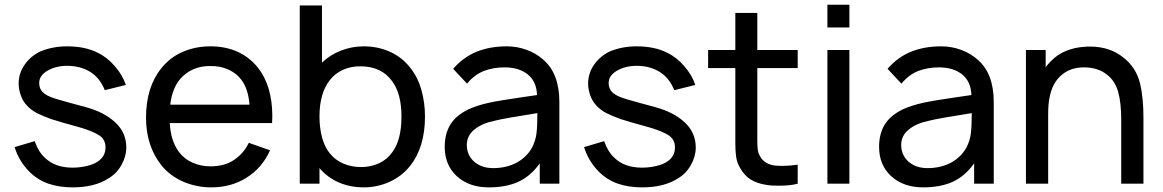

<svg xmlns="http://www.w3.org/2000/svg" viewBox="-20 -773 4894 808"><path d="M421 -393.5Q400 -446 358.8 -471Q317.5 -496 262.5 -496Q215.5 -496 180 -475.5Q145 -455.5 145 -424Q145 -409.5 150.2 -398.8Q155.5 -388 166 -379.8Q176.5 -371.5 192.2 -365.2Q208 -359 229 -353Q248 -347.5 276 -339.8Q304 -332 341.5 -322Q419 -301 465 -258Q511.5 -215 511.5 -152Q511.5 -115 491 -78.5Q470.5 -42 437.5 -23Q379.5 15.5 285.5 15.5Q229.5 15.5 184.5 0.2Q139.5 -15 103 -51Q59.5 -95.5 41.5 -154L126 -179Q142 -133.5 168.5 -109.5Q211 -67.5 285.5 -67.5Q314.5 -67.5 343.5 -74Q373 -80.5 390.5 -92.5Q424 -114 424 -153Q424 -186 397.5 -203.5Q371.5 -220.5 317.5 -236.5Q270.5 -249.5 240 -258.2Q209.5 -267 195 -272Q160.5 -284.5 136.5 -296.5Q112.5 -308.5 95 -327Q77 -345 67.8 -371Q58.5 -397 58.5 -421Q58.5 -465.5 84.5 -502Q110.5 -538.5 152 -557.5Q203 -578 262.5 -578Q338 -578 391.5 -551Q432.5 -531 464 -493.5Q496 -457 509.5 -415.5Z M733 -133.5Q755.5 -103.5 790.8 -88.2Q826 -73 865.5 -73Q926.5 -73 966.5 -101Q1006.5 -128.5 1027 -172L1116.5 -140.5Q1082.5 -65 1015.5 -24Q951.5 15.5 869.5 15.5Q807 15.5 751 -8.5Q696 -32.5 659.5 -77Q594.5 -159 594.5 -278Q594.5 -406.5 659.5 -486.5Q695.5 -531.5 749 -554.8Q802.5 -578 865.5 -578Q991.5 -578 1064.5 -489.5Q1126 -412 1126 -283.5L1125 -255H694.5Q698.5 -180 733 -133.5ZM734 -435.5Q703.5 -395 696.5 -332.5H1030Q1024.5 -400 995.5 -437.5Q974 -466 939.5 -481Q905 -496 865.5 -495Q826.5 -496 792.2 -480.8Q758 -465.5 734 -435.5Z M1768.5 -282.5Q1768.5 -154 1706 -75Q1688.5 -53 1666.8 -36.2Q1645 -19.5 1620 -8Q1595 3.5 1567.2 9.5Q1539.5 15.5 1511 15.5Q1453.5 15.5 1405.8 -5.2Q1358 -26 1324.5 -65.5V0H1241.5V-750H1335V-509.5Q1369.5 -542.5 1415.2 -560.2Q1461 -578 1511 -578Q1570 -578 1620.8 -555.2Q1671.5 -532.5 1706 -488.5Q1738.5 -448 1753.5 -394.2Q1768.5 -340.5 1768.5 -282.5ZM1669.5 -282.5Q1669.5 -379.5 1630 -431.5Q1607.5 -463 1573.8 -478.5Q1540 -494 1496.5 -494Q1457 -494 1424 -479.5Q1391 -465 1368.5 -436.5Q1324.5 -381.5 1324.5 -282.5Q1324.5 -235.5 1335.2 -194.8Q1346 -154 1368.5 -127Q1391.5 -98.5 1425.8 -84.2Q1460 -70 1499.5 -70Q1540 -70 1574.2 -85.5Q1608.5 -101 1631 -132.5Q1669.5 -184 1669.5 -282.5Z M2251.5 0V-85.5Q2213 -31.5 2161.5 -8Q2110 15.5 2037 15.5Q1954.5 15.5 1903 -31Q1851.5 -78 1851.5 -155Q1851.5 -209.5 1874.8 -248Q1898 -286.5 1950.5 -312.5Q1989 -330 2037.5 -340.5Q2062.5 -346 2096.5 -351.5Q2130.5 -357 2174.5 -363.5L2240 -373Q2238 -430 2201 -459.8Q2164 -489.5 2103.5 -489.5Q2056 -489.5 2016.8 -474.5Q1977.5 -459.5 1945.5 -421L1887 -483.5Q1930.5 -533 1986.2 -555.5Q2042 -578 2113 -578Q2156.5 -578 2196.5 -563.2Q2236.5 -548.5 2265 -523Q2334 -465 2334 -343.5V0ZM2241.5 -297Q2171.5 -286 2126.5 -278Q2081.5 -270 2060 -264.5Q2008.5 -254 1976.5 -228Q1944.5 -202 1944.5 -163.5Q1944.5 -120.5 1975.5 -92.5Q2007 -65.5 2055 -65.5Q2110.5 -65.5 2153.5 -88.2Q2196.5 -111 2219.5 -153Q2233.5 -180 2237.5 -210Q2239.5 -225.5 2240.5 -247Q2241.5 -268.5 2241.5 -297Z M2817.5 -393.5Q2796.5 -446 2755.2 -471Q2714 -496 2659 -496Q2612 -496 2576.5 -475.5Q2541.5 -455.5 2541.5 -424Q2541.5 -409.5 2546.8 -398.8Q2552 -388 2562.5 -379.8Q2573 -371.5 2588.8 -365.2Q2604.5 -359 2625.5 -353Q2644.5 -347.5 2672.5 -339.8Q2700.5 -332 2738 -322Q2815.5 -301 2861.5 -258Q2908 -215 2908 -152Q2908 -115 2887.5 -78.5Q2867 -42 2834 -23Q2776 15.5 2682 15.5Q2626 15.5 2581 0.2Q2536 -15 2499.5 -51Q2456 -95.5 2438 -154L2522.5 -179Q2538.5 -133.5 2565 -109.5Q2607.5 -67.5 2682 -67.5Q2711 -67.5 2740 -74Q2769.5 -80.5 2787 -92.5Q2820.5 -114 2820.5 -153Q2820.5 -186 2794 -203.5Q2768 -220.5 2714 -236.5Q2667 -249.5 2636.5 -258.2Q2606 -267 2591.5 -272Q2557 -284.5 2533 -296.5Q2509 -308.5 2491.5 -327Q2473.5 -345 2464.2 -371Q2455 -397 2455 -421Q2455 -465.5 2481 -502Q2507 -538.5 2548.5 -557.5Q2599.5 -578 2659 -578Q2734.5 -578 2788 -551Q2829 -531 2860.5 -493.5Q2892.5 -457 2906 -415.5Z M3167 -216.5V-179Q3167 -156 3169.2 -141.5Q3171.5 -127 3178.5 -115.5Q3188 -98 3205 -88Q3222 -78 3244.5 -76Q3249 -75.5 3256.2 -75.2Q3263.5 -75 3273.5 -75Q3288.5 -75 3304.2 -76.2Q3320 -77.5 3337 -80V0Q3306 8.5 3259 8.5Q3243.5 8.5 3230 7.8Q3216.5 7 3204.5 5Q3165.5 -1 3138.8 -17.8Q3112 -34.5 3094.5 -66.5Q3082 -87.5 3078.2 -111.5Q3074.5 -135.5 3074.5 -170V-212.5V-486.5H2960V-562.5H3074.5V-718.5H3167V-562.5H3337V-486.5H3167Z M3554.5 -753V-657.5H3462V-753ZM3554.5 -562.5V0H3462V-562.5Z M4079.5 0V-85.5Q4041 -31.5 3989.5 -8Q3938 15.5 3865 15.5Q3782.5 15.5 3731 -31Q3679.5 -78 3679.5 -155Q3679.5 -209.5 3702.8 -248Q3726 -286.5 3778.5 -312.5Q3817 -330 3865.5 -340.5Q3890.5 -346 3924.5 -351.5Q3958.5 -357 4002.5 -363.5L4068 -373Q4066 -430 4029 -459.8Q3992 -489.5 3931.5 -489.5Q3884 -489.5 3844.8 -474.5Q3805.5 -459.5 3773.5 -421L3715 -483.5Q3758.5 -533 3814.2 -555.5Q3870 -578 3941 -578Q3984.5 -578 4024.5 -563.2Q4064.5 -548.5 4093 -523Q4162 -465 4162 -343.5V0ZM4069.5 -297Q3999.5 -286 3954.5 -278Q3909.5 -270 3888 -264.5Q3836.5 -254 3804.5 -228Q3772.5 -202 3772.5 -163.5Q3772.5 -120.5 3803.5 -92.5Q3835 -65.5 3883 -65.5Q3938.5 -65.5 3981.5 -88.2Q4024.5 -111 4047.5 -153Q4061.5 -180 4065.5 -210Q4067.5 -225.5 4068.5 -247Q4069.5 -268.5 4069.5 -297Z M4792 -273V0H4698.5V-270Q4698.5 -338.5 4686 -385Q4673.5 -431.5 4639 -458.5Q4600.5 -489.5 4541 -489.5Q4484.5 -489.5 4446.5 -456.5Q4409 -424 4397.5 -365.5Q4391 -340 4391 -288.5V0H4297.5V-562.5H4380.5V-489.5Q4384.5 -496 4390 -502.2Q4395.5 -508.5 4402.5 -515.5Q4429.5 -544 4466.8 -559Q4504 -574 4544.5 -576Q4548 -576.5 4553.5 -576.8Q4559 -577 4567 -577Q4653 -577 4711 -528Q4761 -487.5 4777 -424.5Q4792.5 -361.5 4792 -273Z"/></svg>

Font: Russisch Sans Medium
Style: Regular
Weight: 500
Width: 4
Designer: Michael Sharanda (font) & Cristiano Sobral (main changes)
Foundry: Michael Sharanda
Version: Version 2.00;September 8, 2020;FontCreator 13.0.0.2681 64-bi